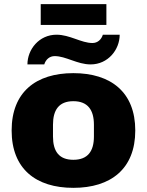

<svg xmlns="http://www.w3.org/2000/svg" viewBox="-20 -892 707 924"><path d="M176 -772H492V-872H176ZM112 -582H193C200 -605 218 -622 243 -622C297 -622 352 -582 416 -582C500 -582 556 -653 556 -725H475C468 -702 450 -685 425 -685C371 -685 316 -725 252 -725C168 -725 112 -654 112 -582ZM333 12C513 12 631 -79 631 -264C631 -449 513 -540 333 -540C153 -540 36 -449 36 -264C36 -79 153 12 333 12ZM333 -123C263 -123 235 -165 235 -235V-292C235 -362 263 -405 333 -405C403 -405 432 -362 432 -292V-235C432 -165 403 -123 333 -123Z"/></svg>

Font: Archivo Black
Style: Regular
Weight: 900
Designer: Hector Gatti
Foundry: Omnibus-Type
Version: Version 2.001